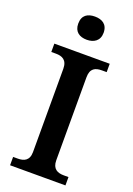

<svg xmlns="http://www.w3.org/2000/svg" viewBox="-173 -995 734 1059"><g transform="rotate(20 194.0 -465.5)"><path d="M192 -795C233 -795 267 -815 267 -863C267 -913 233 -931 192 -931C150 -931 118 -913 118 -863C118 -815 150 -795 192 -795ZM32 0H357V-49H329C293 -49 262 -62 262 -113V-600C262 -653 291 -665 329 -665H357V-714H32V-665H59C95 -665 126 -653 126 -600V-112C126 -61 95 -49 59 -49H32Z"/></g></svg>

Font: Noto Serif Ethiopic SemiBold
Style: Regular
Weight: 600
Designer: Monotype Design Team
Foundry: Monotype Imaging Inc.
Version: Version 2.102